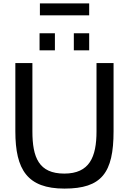

<svg xmlns="http://www.w3.org/2000/svg" viewBox="-20 -1092 756 1126"><path d="M70 -322C70 -96 141 14 358 14C576 14 646 -78 646 -322V-722H546V-322C546 -171 505 -74 357 -74C208 -74 170 -168 170 -322V-722H70ZM212 -797H302V-897H212ZM413 -797H503V-897H413ZM503 -1002V-1072H214V-1002Z"/></svg>

Font: Perun
Style: Regular
Weight: 400
Foundry: Copyright (c) Stefan Peev, Context Ltd, 2016
Version: Version 1.089